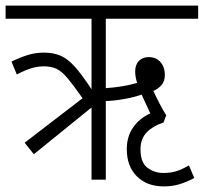

<svg xmlns="http://www.w3.org/2000/svg" viewBox="-20 -642 728 686"><path d="M101 -91 68 -132 275 -291Q242 -338 221 -363Q200 -388 181 -396.5Q162 -405 137 -405Q114 -405 91.5 -398Q69 -391 40 -376L21 -422Q52 -437 79.5 -445.5Q107 -454 137 -454Q171 -454 196.5 -443Q222 -432 247.5 -403.5Q273 -375 307 -323V-575H0V-622H688V-575H358V-327Q388 -329 418 -334Q448 -339 470 -346Q463 -367 463 -387Q463 -411 476.5 -424.5Q490 -438 511 -438Q538 -438 553.5 -420Q569 -402 569 -375Q569 -352 557.5 -338.5Q546 -325 528 -317Q539 -293 550.5 -271Q562 -249 574 -230L564 -204Q528 -193 505 -170Q482 -147 482 -108Q482 -61 507 -42.5Q532 -24 563 -24Q589 -24 609 -30Q629 -36 655 -51L674 -6Q648 8 622 16Q596 24 565 24Q505 24 469 -12Q433 -48 433 -109Q433 -154 455.5 -186.5Q478 -219 517 -237Q509 -254 500.5 -272.5Q492 -291 486 -304Q461 -295 425.5 -288.5Q390 -282 358 -281V0H307V-258Z"/></svg>

Font: Noto Sans Condensed Light
Style: Regular
Weight: 300
Width: 3
Designer: Monotype Design Team
Foundry: Monotype Imaging Inc.
Version: Version 2.013; ttfautohint (v1.8.4.7-5d5b)